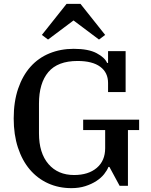

<svg xmlns="http://www.w3.org/2000/svg" viewBox="-20 -963 784 995"><path d="M350 12Q284 12 229 -13Q174 -38 134.5 -84.5Q95 -131 73 -198Q51 -265 51 -349Q51 -436 74 -503.5Q97 -571 138 -617Q179 -663 236.5 -686.5Q294 -710 362 -710Q438 -710 480.5 -687.5Q523 -665 535 -637H540V-698H631V-486H540V-533Q540 -587 499.5 -617Q459 -647 382 -647Q279 -647 230.5 -589.5Q182 -532 182 -426V-272Q182 -170 231 -113Q280 -56 364 -56Q438 -56 481.5 -93Q525 -130 525 -195V-289H411V-343H701V-289H643V0H600L547 -98H542Q535 -80 519.5 -60.5Q504 -41 479.5 -25Q455 -9 422.5 1.5Q390 12 350 12ZM197 -782 325 -943H397L525 -782L493 -758L361 -857L229 -758Z"/></svg>

Font: IBM Plex Serif Medm
Style: Regular
Weight: 500
Designer: Mike Abbink, Paul van der Laan, Pieter van Rosmalen
Foundry: Bold Monday
Version: Version 3.001